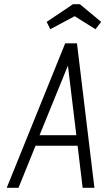

<svg xmlns="http://www.w3.org/2000/svg" viewBox="-20 -893 501 913"><path d="M12 0H68L149 -200H349L373 0H429L346 -687H290ZM168 -250 303 -581 343 -250ZM327 -873 202 -789 219 -754 335 -816 434 -754 461 -789 360 -873Z"/></svg>

Font: Secuela ExtLt
Style: Italic
Weight: 200
Italic angle: -8°
Designer: Fernando Haro
Foundry: deFharo
Version: Version 1.704